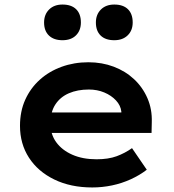

<svg xmlns="http://www.w3.org/2000/svg" viewBox="-20 -815 764 845"><path d="M386 10Q291 10 219 -25Q147 -60 107.5 -121Q68 -182 68 -261Q68 -325 91 -376Q114 -427 155 -464Q196 -501 251 -521Q306 -541 369 -541Q429 -541 480.5 -521.5Q532 -502 570 -466.5Q608 -431 629 -382.5Q650 -334 648 -277L647 -230H166L143 -320H530L514 -302V-324Q511 -351 490.5 -373Q470 -395 439 -408Q408 -421 371 -421Q321 -421 283 -404.5Q245 -388 223.5 -355Q202 -322 202 -272Q202 -224 227.5 -189Q253 -154 298.5 -134Q344 -114 405 -114Q457 -114 493.5 -127.5Q530 -141 561 -163L626 -68Q595 -44 555.5 -26Q516 -8 473 1Q430 10 386 10ZM483 -638Q444 -638 423 -658.5Q402 -679 402 -716Q402 -751 424 -773Q446 -795 483 -795Q522 -795 543 -774.5Q564 -754 564 -716Q564 -681 542 -659.5Q520 -638 483 -638ZM255 -638Q217 -638 195.5 -658.5Q174 -679 174 -716Q174 -751 196 -773Q218 -795 255 -795Q294 -795 315 -774.5Q336 -754 336 -716Q336 -681 314.5 -659.5Q293 -638 255 -638Z"/></svg>

Font: Lexend Exa SemiBold
Style: Regular
Weight: 600
Designer: Bonnie Shaver-Troup, Thomas Jockin
Foundry: Lexend
Version: Version 1.007